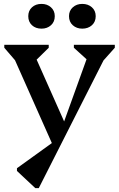

<svg xmlns="http://www.w3.org/2000/svg" viewBox="-20 -714 611 985"><path d="M569 -469 511 -404 179 251H161L67 163V149L246 20L57 -405L2 -469V-484H230V-469L168 -408L309 -91L424 -410L359 -469V-484H569ZM193 -567Q163 -567 144 -584.5Q125 -602 125 -631Q125 -659 144 -676.5Q163 -694 193 -694Q222 -694 241.5 -676.5Q261 -659 261 -631Q261 -602 241.5 -584.5Q222 -567 193 -567ZM402 -567Q373 -567 353.5 -584.5Q334 -602 334 -631Q334 -659 353.5 -676.5Q373 -694 402 -694Q432 -694 451.5 -676.5Q471 -659 471 -631Q471 -602 451.5 -584.5Q432 -567 402 -567Z"/></svg>

Font: Platypi
Style: Regular
Weight: 400
Designer: David Sargent
Foundry: Bolt Cutter Type
Version: Version 1.200; ttfautohint (v1.8.4.7-5d5b)